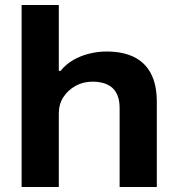

<svg xmlns="http://www.w3.org/2000/svg" viewBox="-20 -744 707 764"><path d="M66 0V-724H214V-462H221Q243 -489 272 -505.5Q301 -522 335 -530.5Q369 -539 404 -539Q468 -539 512.5 -517.5Q557 -496 580.5 -451.5Q604 -407 604 -338V0H456V-314Q456 -342 448.5 -362Q441 -382 427 -394.5Q413 -407 393 -413Q373 -419 348 -419Q311 -419 281 -402.5Q251 -386 232.5 -358Q214 -330 214 -292V0Z"/></svg>

Font: Archivo SemiExpanded
Style: Bold
Weight: 700
Width: 6
Designer: Hector Gatti
Foundry: Omnibus-Type
Version: Version 2.001